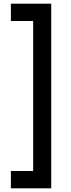

<svg xmlns="http://www.w3.org/2000/svg" viewBox="-20 -858 384 1042"><path d="M39 -838H258V164H39V70H160V-744H39Z"/></svg>

Font: Khand Semibold
Style: Regular
Weight: 600
Designer: Devanagari: Sanchit Sawaria, Jyotish Sonowal; Latin: Satya Rajpurohit
Foundry: Indian Type Foundry
Version: Version 1.100;PS 1.0;hotconv 1.0.78;makeotf.lib2.5.61930; tt